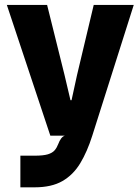

<svg xmlns="http://www.w3.org/2000/svg" viewBox="-20 -566 584 801"><path d="M65 215.5V83.5H124.5Q160.5 83.5 179.5 77.8Q198.5 72 207.8 61.2Q217 50.5 222.5 36Q234 5 250.5 0H190L8.5 -545.5H176.5L249 -254L274 -148H278.5L301.5 -253.5L371 -545.5H538L365 0Q344 66.5 314.8 115Q285.5 163.5 240.2 189.5Q195 215.5 124.5 215.5Z"/></svg>

Font: Spline Sans
Style: Bold
Weight: 700
Designer: Eben Sorkin, Mirko Velimirovic
Foundry: Sorkin Type
Version: Version 1.000; ttfautohint (v1.8.3)